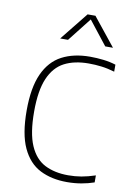

<svg xmlns="http://www.w3.org/2000/svg" viewBox="-90 -855 623 917"><g transform="rotate(10 221.5 -396.0)"><path d="M300 7Q225.5 7 169.8 -21.2Q114 -49.5 83 -116Q52 -182.5 52 -297Q52 -407.5 82.5 -474.8Q113 -542 170 -572Q227 -602 306.5 -602Q339 -602 371 -598.2Q403 -594.5 431.5 -585.5V-551.5Q398 -561.5 367.5 -565.2Q337 -569 305.5 -569Q236 -569 187.5 -543.8Q139 -518.5 113.5 -459Q88 -399.5 88 -298Q88 -193 113.8 -133.8Q139.5 -74.5 187.2 -50.2Q235 -26 300.5 -26Q333.5 -26 364.2 -31.2Q395 -36.5 431.5 -48.5V-14.5Q403 -4.5 370 1.2Q337 7 300 7ZM150 -663 259 -799H297L406 -663H368.5L273 -784.5H283.5L188 -663Z"/></g></svg>

Font: Encode Sans SC SemiCondensed Thin
Style: Regular
Weight: 250
Width: 4
Designer: Multiple Designers
Foundry: Impallari Type
Version: Version 3.002